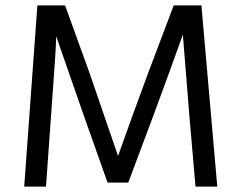

<svg xmlns="http://www.w3.org/2000/svg" viewBox="-20 -694 897 714"><path d="M151 0H70L119 -674H222L311 -428L419 -114Q477 -278 533 -428L626 -674H729L788 0H707L684 -266L660 -565Q607 -417 551 -266L457 -15H380L291 -266L189 -559Q189 -520 170 -266Z"/></svg>

Font: Hind Madurai
Style: Regular
Weight: 400
Designer: Jyotish Sonowal
Foundry: Indian Type Foundry
Version: Version 1.001;PS 1.0;hotconv 1.0.86;makeotf.lib2.5.63406; tt